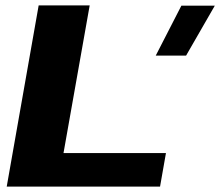

<svg xmlns="http://www.w3.org/2000/svg" viewBox="-20 -695 820 715"><path d="M560 -488H673L780 -674H655.5ZM5 0H576L598 -125H216.5L314 -675H124Z"/></svg>

Font: Anybody Expanded
Style: Bold Italic
Weight: 700
Width: 7
Italic angle: -10°
Version: Version 1.113;gftools[0.9.25]